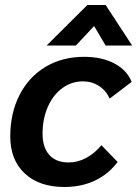

<svg xmlns="http://www.w3.org/2000/svg" viewBox="-20 -737 548 767"><path d="M21 -192Q21 -285 58 -357.5Q95 -430 162 -470Q229 -510 316 -510Q387 -510 437 -483.5Q487 -457 506 -410L418 -343Q404 -375 375.5 -393.5Q347 -412 311 -412Q266 -412 229 -385Q192 -358 171 -310Q150 -262 150 -203Q150 -148 177 -118Q204 -88 254 -88Q291 -88 325 -106.5Q359 -125 385 -157L450 -90Q413 -41 359 -15.5Q305 10 237 10Q137 10 79 -44Q21 -98 21 -192ZM329 -717H402L508 -555H402L356 -633L283 -555H166Z"/></svg>

Font: Sarabun
Style: Bold Italic
Weight: 700
Italic angle: -10°
Designer: Suppakit Chalermlarp | Katatrad Co.,Ltd.
Foundry: Cadson Demak Co.,Ltd.
Version: Version 1.000; ttfautohint (v1.6)